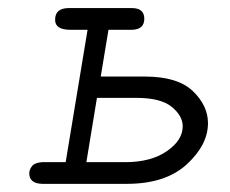

<svg xmlns="http://www.w3.org/2000/svg" viewBox="-20 -451 565 471"><path d="M51.8 -25.9Q51.8 -34.7 58.3 -43.2Q64.9 -51.8 83 -53.2H141.1L194.8 -377.9H152.8Q114.7 -377.9 115.2 -402.8Q115.2 -430.7 147.9 -431.2H303.2Q334 -431.2 334 -405Q334 -378.9 304.2 -377.9H246.1L227.1 -263.2H335Q416 -263.2 453.1 -227.5Q490.2 -191.9 490.2 -148.9Q490.2 -95.7 438.2 -47.9Q386.2 0 291 0H83Q51.8 -1 51.8 -25.9ZM191.9 -53.2H287.1Q350.1 -53.2 389.2 -80.1Q428.2 -106.9 428.2 -141.1Q428.2 -167 401.1 -189Q374 -210.9 314.9 -210.9H217.8Z"/></svg>

Font: CMU Typewriter Text
Style: LightOblique
Weight: 200
Italic angle: -9.46001°
Version: Version 0.7.0